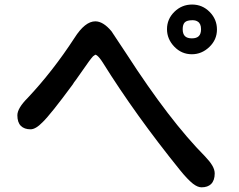

<svg xmlns="http://www.w3.org/2000/svg" viewBox="-20 -801 1040 837"><path d="M816.4 -564.5Q771.5 -564.5 739.7 -597.7Q708 -630.9 708 -673.8Q708 -717.8 740.2 -749.5Q772.5 -781.2 817.4 -781.2Q862.3 -781.2 894 -749Q925.8 -716.8 925.8 -672.4Q925.8 -627.9 892.6 -596.2Q859.4 -564.5 816.4 -564.5ZM856.4 -673.8Q856.4 -698.2 841.8 -707Q833 -712.9 819.3 -712.9Q794.9 -712.9 785.6 -703.6Q776.4 -694.3 776.4 -673.8Q776.4 -653.3 786.1 -643.6Q795.9 -633.8 816.4 -633.8Q836.9 -633.8 846.7 -643.6Q856.4 -653.3 856.4 -673.8ZM113.3 -237.3Q85.9 -237.3 70.8 -252.4Q55.7 -267.6 55.7 -298.3Q55.7 -329.1 100.6 -374Q210 -490.2 304.7 -635.7Q350.6 -708 395.5 -708Q429.7 -708 465.8 -665L531.2 -566.4Q719.7 -274.4 874 -119.1Q894.5 -97.7 905.3 -79.6Q916 -61.5 916 -44.9Q916 -14.6 900.4 1Q885.7 15.6 858.4 15.6Q841.8 15.6 821.3 0Q796.9 -19.5 764.6 -59.6Q571.3 -298.8 428.7 -527.3Q413.1 -551.8 402.3 -559.6Q397.5 -562.5 395.5 -562.5L385.7 -555.7Q372.1 -541 342.8 -498L310.5 -452.1Q303.7 -444.3 296.9 -432.6Q201.2 -302.7 166 -268.6Q135.7 -237.3 113.3 -237.3Z"/></svg>

Font: FakePearl
Style: SemiBold
Weight: 400
Version: Version 1.2